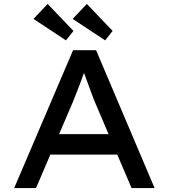

<svg xmlns="http://www.w3.org/2000/svg" viewBox="-20 -955 857 975"><path d="M52 0 351 -700H468L765 0H648L458 -446Q453 -458 444.5 -481.5Q436 -505 426 -532Q416 -559 407 -583.5Q398 -608 393 -622L420 -623Q413 -603 404.5 -579Q396 -555 386.5 -530Q377 -505 368 -482.5Q359 -460 352 -442L163 0ZM183 -170 225 -274H581L616 -170ZM514 -750 349 -859 421 -935 552 -798ZM315 -750 150 -859 222 -935 353 -798Z"/></svg>

Font: Lexend Exa
Style: Regular
Weight: 400
Designer: Bonnie Shaver-Troup, Thomas Jockin
Foundry: Lexend
Version: Version 1.007